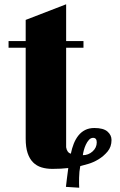

<svg xmlns="http://www.w3.org/2000/svg" viewBox="-20 -695 562 897"><path d="M289 -7Q293 18 311 23Q316 -2 324.5 -23.5Q333 -45 346 -61.5Q359 -78 377.5 -87.5Q396 -97 421 -97Q463 -97 482 -80.5Q501 -64 501 -41Q501 -9 482.5 13Q464 35 440 49.5Q416 64 391.5 71Q367 78 355 81Q350 106 349.5 135.5Q349 165 350 182L288 178Q290 164 292.5 140Q295 116 299 90Q282 92 264 93Q246 94 225 94Q197 94 174 87Q151 80 134.5 63.5Q118 47 109 20Q100 -7 100 -47V-472H20V-503H100V-602L289 -675V-503H370V-472H289ZM367 30Q393 30 412.5 12.5Q432 -5 432 -30Q432 -51 415 -51Q404 -51 395.5 -41.5Q387 -32 381 -19Q375 -6 371.5 7.5Q368 21 367 30Z"/></svg>

Font: Cafe24 ClassicType
Style: Regular
Weight: 400
Designer: Cafe24 thkim, hmlim, mnelim & 4IR
Foundry: Cafe24
Version: Version 1.000